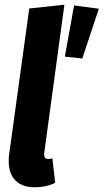

<svg xmlns="http://www.w3.org/2000/svg" viewBox="-20 -778 439 814"><path d="M168 -133Q167 -129 167 -123Q167 -104 184 -104Q193 -104 202 -107L214 -3Q176 16 127 16Q74 16 45.5 -13Q17 -42 17 -94Q17 -114 19 -125L104 -742L253 -758ZM294 -755 399 -741 329 -530 255 -538Z"/></svg>

Font: Fira Sans Extra Condensed
Style: Bold Italic
Weight: 700
Width: 3
Italic angle: -8°
Designer: Carrois Corporate & Edenspiekermann AG
Foundry: Carrois Corporate GbR & Edenspiekermann AG
Version: Version 4.203